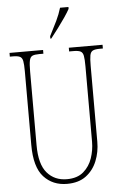

<svg xmlns="http://www.w3.org/2000/svg" viewBox="-62 -974 643 1026"><g transform="rotate(-5 260.0 -460.5)"><path d="M256 10Q179 10 131 -42.5Q83 -95 83 -214V-609Q83 -646 79.5 -664Q76 -682 64 -688Q52 -694 27 -694H10V-714H190V-694H167Q143 -694 131 -688.5Q119 -683 115 -664Q111 -645 111 -606V-210Q111 -108 151 -61.5Q191 -15 257 -15Q313 -15 346 -43.5Q379 -72 393.5 -115Q408 -158 408 -202V-607Q408 -645 404.5 -663.5Q401 -682 389 -688Q377 -694 352 -694H328V-714H509V-694H492Q467 -694 455 -688Q443 -682 439.5 -663.5Q436 -645 436 -607V-200Q436 -145 416.5 -97Q397 -49 357.5 -19.5Q318 10 256 10ZM234 -784Q257 -828 273.5 -862.5Q290 -897 300 -931H345V-921Q336 -904 318 -877.5Q300 -851 279 -823Q258 -795 239 -771H234Z"/></g></svg>

Font: Noto Serif Thai ExtraCondensed Thin
Style: Regular
Weight: 100
Width: 2
Designer: Monotype Design Team
Foundry: Monotype Imaging Inc.
Version: Version 2.001; ttfautohint (v1.8.4.7-5d5b)